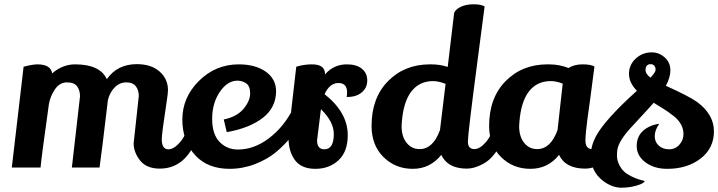

<svg xmlns="http://www.w3.org/2000/svg" viewBox="-20 -781 3348 895"><path d="M315 0 353 -332Q353 -360 339.5 -378.5Q326 -397 292 -397Q258 -397 236 -364.5Q214 -332 208 -296Q173 -47 169 0H35L90 -470Q132 -481 154 -481Q217 -481 223 -439Q272 -481 330 -481Q446 -481 478 -412Q527 -482 618 -482Q685 -482 724 -447.5Q763 -413 763 -361Q763 -346 757 -308Q734 -158 734 -132Q734 -85 765 -85Q791 -85 820.5 -119.5Q850 -154 868 -226Q902 -190 909 -169Q857 5 725 5Q663 5 633 -33Q603 -71 603 -113L627 -334Q627 -361 613 -379Q599 -397 568.5 -397Q538 -397 515 -374Q492 -351 483 -315Q453 -61 444 0Z M1087 -405Q1040 -405 1004.5 -352.5Q969 -300 969 -227.5Q969 -155 1003.5 -119.5Q1038 -84 1089 -84Q1164 -84 1233 -136Q1302 -188 1345 -272Q1367 -251 1385 -220Q1352 -145 1268 -73Q1226 -38 1168.5 -16Q1111 6 1050 6Q950 6 892 -55Q830 -121 830 -224Q830 -327 907.5 -404Q985 -481 1093 -481Q1170 -481 1218 -447.5Q1266 -414 1267 -357Q1267 -280 1205.5 -232Q1144 -184 1037 -165L1023 -224Q1085 -237 1115.5 -274Q1146 -311 1146 -345.5Q1146 -380 1127.5 -392.5Q1109 -405 1087 -405Z M1598 -350Q1598 -394 1557.5 -394Q1517 -394 1493 -342Q1601 -257 1601 -151Q1601 -74 1558 -34Q1515 6 1450 6Q1385 6 1355 -34.5Q1325 -75 1325 -137Q1325 -156 1326 -165L1361 -470Q1397 -481 1434 -481Q1495 -481 1495 -436V-434Q1535 -481 1597 -481Q1642 -481 1667 -460.5Q1692 -440 1692 -406Q1692 -372 1666.5 -350.5Q1641 -329 1600 -329Q1598 -329 1596 -329Q1598 -340 1598 -350ZM1476 -272Q1458 -128 1458 -127Q1458 -85 1492 -85Q1536 -85 1536 -156Q1536 -214 1476 -272Z M2239 -751Q2229 -673 2207 -506Q2161 -157 2161 -121.5Q2161 -86 2191 -86Q2217 -86 2245 -118.5Q2273 -151 2296 -225Q2324 -198 2335 -166Q2299 -47 2222 -12Q2187 5 2156 5Q2067 5 2037 -59Q1985 6 1904 6Q1823 6 1767.5 -49Q1712 -104 1712 -194Q1712 -325 1789 -403Q1866 -481 1984 -481Q1987 -481 1990 -481Q2031 -481 2067 -469L2097 -721Q2104 -738 2128.5 -749.5Q2153 -761 2187.5 -761Q2222 -761 2239 -751ZM1999 -403Q1935 -403 1897.5 -354.5Q1860 -306 1853 -210Q1852 -201 1852 -193Q1852 -144 1875.5 -115Q1899 -86 1936 -86Q1999 -86 2031 -175L2057 -390Q2024 -403 1999 -403Z M2708 5Q2616 5 2586 -59Q2534 6 2452.5 6Q2371 6 2315.5 -49Q2260 -104 2260 -194Q2260 -325 2337 -403Q2414 -481 2532 -481Q2535 -481 2538 -481Q2588 -481 2630 -464Q2657 -481 2695.5 -481Q2734 -481 2751 -471Q2742 -397 2732 -325.5Q2722 -254 2718 -224Q2709 -156 2709 -126Q2709 -86 2741 -86Q2766 -86 2794 -119.5Q2822 -153 2843 -225Q2872 -199 2883 -167Q2854 -72 2805 -33.5Q2756 5 2708 5ZM2547 -403Q2483 -403 2445.5 -354.5Q2408 -306 2401 -210Q2400 -201 2400 -193Q2400 -144 2423.5 -115Q2447 -86 2484 -86Q2547 -86 2579 -175L2603 -391Q2574 -403 2547 -403Z M3229 -306Q3308 -248 3308 -169Q3308 -90 3246 -42Q3184 6 3090 6Q3029 6 2988.5 -24.5Q2948 -55 2948 -100Q2948 -145 2978 -171.5Q3008 -198 3053 -204Q3032 -174 3032 -146.5Q3032 -119 3051 -102Q3070 -85 3099 -85Q3128 -85 3147 -106.5Q3166 -128 3166 -156Q3166 -202 3123 -238Q3097 -259 3067 -277.5Q3037 -296 3035 -297Q3031 -300 3027 -302Q3009 -281 2975 -244.5Q2941 -208 2921 -186Q2865 -125 2858 -84Q2856 -76 2856 -53.5Q2856 -31 2869.5 -7Q2883 17 2902 29Q2921 41 2939.5 48.5Q2958 56 2971.5 59Q2985 62 2985 63Q2985 70 2963 79Q2922 94 2877.5 94Q2833 94 2791 62Q2734 18 2734 -55Q2734 -100 2757 -144Q2798 -222 2949 -358Q2912 -395 2912 -437Q2912 -479 2943.5 -508Q2975 -537 3018 -537Q3057 -537 3086 -506Q3105 -485 3105 -453Q3105 -421 3084 -381Q3191 -333 3229 -306ZM3012 -419Q3036 -444 3036 -455Q3036 -480 3014 -482Q2989 -482 2989 -454Q2989 -437 3012 -419Z"/></svg>

Font: Lily Script One
Style: Regular
Weight: 400
Designer: Julia Petretta
Foundry: Julia Petretta
Version: Version 1.002;PS 001.001;hotconv 1.0.70;makeotf.lib2.5.58329